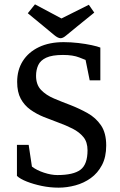

<svg xmlns="http://www.w3.org/2000/svg" viewBox="-20 -854 554 884"><path d="M259 -678Q247 -678 229 -693Q211 -708 182 -732L108 -793L141 -834L263 -769L389 -832L414 -796L335 -732Q300 -704 285 -691Q270 -678 259 -678ZM250 10Q210 10 172 2Q134 -6 103.5 -18Q73 -30 58 -44V-187H112L127 -87Q149 -70 182.5 -59Q216 -48 244 -48Q318 -48 350.5 -72.5Q383 -97 383 -162Q383 -200 364 -223Q345 -246 314.5 -261.5Q284 -277 248 -290Q215 -302 181.5 -315.5Q148 -329 120 -349Q92 -369 75.5 -399.5Q59 -430 59 -477Q59 -532 85 -573Q111 -614 159 -637Q207 -660 273 -660Q306 -660 340.5 -656Q375 -652 402.5 -646Q430 -640 442 -635V-484H393L374 -578Q374 -578 345 -589.5Q316 -601 270 -601Q220 -601 193 -588.5Q166 -576 156 -554Q146 -532 146 -505Q146 -464 169 -440Q192 -416 228.5 -400.5Q265 -385 305 -370Q346 -354 383.5 -333Q421 -312 445 -277Q469 -242 469 -184Q469 -131 449.5 -94Q430 -57 398 -34Q366 -11 327 -0.5Q288 10 250 10Z"/></svg>

Font: Faustina VF Beta
Style: Regular
Weight: 400
Designer: Alfonso Garcia
Foundry: Omnibus-Type
Version: Version 1.006